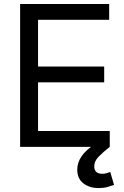

<svg xmlns="http://www.w3.org/2000/svg" viewBox="-20 -748 634 978"><path d="M82.5 0V-727.5H536.1V-647H173.8V-409.2H510.7V-328.6H173.8V-80.6H539.1V0ZM482.9 210Q436 210 404.8 186Q373.5 162.1 373.5 116.2Q373.5 79.6 396.2 47.1Q418.9 14.6 465.3 -14.6L539.1 0Q503.9 27.8 481.9 50.5Q460 73.2 460 100.1Q460 117.2 470 127.2Q480 137.2 501.5 137.2Q512.7 137.2 522.9 134.3Q533.2 131.3 541.5 127.9L561 193.8Q546.4 199.2 527.1 204.6Q507.8 210 482.9 210Z"/></svg>

Font: Inter 20pt
Style: Regular
Weight: 400
Version: Version 4.001;git-66647c0bb